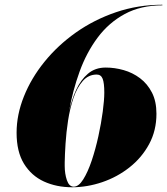

<svg xmlns="http://www.w3.org/2000/svg" viewBox="-20 -780 705 810"><path d="M640 -300Q640 -229 609 -171.8Q578 -114.5 526.2 -73.8Q474.5 -33 411.2 -11.5Q348 10 284 10Q218.5 10 165.5 -14.2Q112.5 -38.5 81.2 -89.2Q50 -140 50 -220Q50 -296 80.8 -373Q111.5 -450 167.5 -519.2Q223.5 -588.5 300.2 -642.8Q377 -697 469.5 -728.5Q562 -760 665 -760V-757.5Q574 -757.5 506.5 -721Q439 -684.5 392 -621.5Q345 -558.5 315.8 -478Q286.5 -397.5 271.5 -310.5Q282 -358.5 301.2 -400.8Q320.5 -443 351 -469Q381.5 -495 426 -495Q464 -495 501.8 -484.2Q539.5 -473.5 570.8 -450Q602 -426.5 621 -389.5Q640 -352.5 640 -300ZM420 -389.5Q420 -430 413 -447.8Q406 -465.5 388 -465.5Q353 -465.5 329 -438Q305 -410.5 290 -366.5Q275 -322.5 267.2 -272Q259.5 -221.5 256.5 -174.2Q253.5 -127 253 -94.5Q253 -89 253 -83V-80Q253 -47 262.2 -19.8Q271.5 7.5 291 7.5Q312 7.5 331.2 -23.2Q350.5 -54 366.8 -102.2Q383 -150.5 395 -205.2Q407 -260 413.5 -309.2Q420 -358.5 420 -389.5Z"/></svg>

Font: Bodoni* 72pt Fatface
Style: Italic
Weight: 900
Italic angle: -13°
Version: Version 2.3